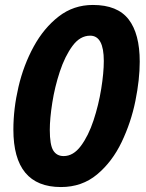

<svg xmlns="http://www.w3.org/2000/svg" viewBox="-20 -745 590 775"><path d="M544 -496Q544 -609 499 -667Q454 -725 355 -725Q277 -725 217 -678.5Q157 -632 116 -557Q75 -482 54.5 -394Q34 -306 34 -222Q34 10 226 10Q311 10 372 -41Q433 -92 471 -171.5Q509 -251 526.5 -337.5Q544 -424 544 -496ZM181 -221Q181 -266 191 -330Q201 -394 221.5 -456Q242 -518 272.5 -559.5Q303 -601 344 -601Q399 -601 399 -499Q399 -451 388.5 -386Q378 -321 357.5 -259Q337 -197 306.5 -156Q276 -115 237 -115Q209 -115 195 -137.5Q181 -160 181 -221Z"/></svg>

Font: Noto Sans UI Condensed ExtraBold
Style: Italic
Weight: 800
Width: 3
Designer: Monotype Design Team
Foundry: Monotype Imaging Inc.
Version: 1.001